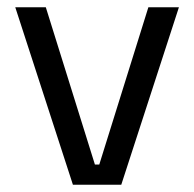

<svg xmlns="http://www.w3.org/2000/svg" viewBox="-20 -508 534 528"><path d="M241 -55.5H253L388 -488H472L313.5 0H180.5L22 -488H106Z"/></svg>

Font: Anek Devanagari Medium
Style: Regular
Weight: 400
Version: Version 1.003